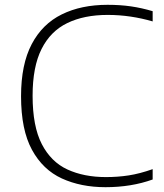

<svg xmlns="http://www.w3.org/2000/svg" viewBox="-20 -769 682 798"><path d="M418.5 9Q316.5 9 237.2 -27.2Q158 -63.5 112.8 -146.5Q67.5 -229.5 67.5 -369Q67.5 -501.5 111.8 -585.5Q156 -669.5 236.8 -709.2Q317.5 -749 427 -749Q480 -749 524.5 -742.5Q569 -736 614.5 -722.5V-680Q570 -693 523 -700Q476 -707 427.5 -707Q329.5 -707 259.8 -673.2Q190 -639.5 152.8 -565.5Q115.5 -491.5 115.5 -371Q115.5 -244 153.8 -170Q192 -96 260.5 -64.5Q329 -33 420 -33Q469.5 -33 515 -40Q560.5 -47 614.5 -66V-23Q526 9 418.5 9Z"/></svg>

Font: Encode Sans Expanded ExtraLight
Style: Regular
Weight: 200
Width: 7
Designer: Multiple Designers
Foundry: Impallari Type
Version: Version 3.000; ttfautohint (v1.8.3) -l 8 -r 50 -G 200 -x 14 